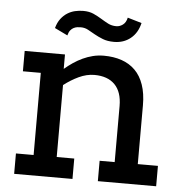

<svg xmlns="http://www.w3.org/2000/svg" viewBox="-51 -740 752 788"><g transform="rotate(5 325.5 -345.5)"><path d="M260.7 -690.9Q285.2 -690.9 303 -682.9Q320.8 -674.8 336.2 -665.3Q351.6 -655.8 366.7 -647.9Q381.8 -640.1 400.9 -640.1Q414.6 -640.1 427.5 -649.4Q440.4 -658.7 444.8 -679.2L502.9 -662.1Q493.2 -620.6 464.8 -597.9Q436.5 -575.2 397 -575.2Q369.6 -575.2 350.6 -582.8Q331.5 -590.3 315.9 -599.1Q300.3 -607.9 286.6 -615.5Q272.9 -623 256.8 -623Q249.5 -623 241.9 -622.1Q234.4 -621.1 227.1 -617.4Q219.7 -613.8 213.6 -606.2Q207.5 -598.6 204.1 -585L150.9 -610.8Q157.2 -633.8 168.9 -649.2Q180.7 -664.6 195.3 -673.8Q210 -683.1 226.8 -687Q243.7 -690.9 260.7 -690.9ZM380.9 -84H442.9V-314.9Q442.9 -373 413.3 -403.1Q383.8 -433.1 329.1 -433.1Q297.4 -433.1 265.1 -418Q232.9 -402.8 204.1 -380.4V-84H276.4V0H36.1V-84H108.9V-422.4H35.2V-506.3H201.2V-446.8Q217.8 -460.9 236.1 -473.4Q254.4 -485.8 274.4 -495.1Q294.4 -504.4 315.9 -509.8Q337.4 -515.1 360.8 -515.1Q401.4 -515.1 434.1 -503.9Q466.8 -492.7 490 -469.7Q513.2 -446.8 525.6 -410.9Q538.1 -375 538.1 -326.2V-84H621.1V0H380.9Z"/></g></svg>

Font: Twentytwelve Slab
Style: TwentytwelveSlab
Weight: 400
Designer: Domenico Catapano
Version: Version 1.00 2012